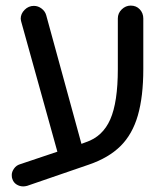

<svg xmlns="http://www.w3.org/2000/svg" viewBox="-20 -631 599 686"><path d="M63 35Q50 35 39 28Q28 21 24 8Q23 6 22.5 2.5Q22 -1 22 -6Q22 -17 30 -28.5Q38 -40 51 -44L185 -89L56 -553Q56 -554 55.5 -555Q55 -556 55 -557Q55 -559 54.5 -561Q54 -563 54 -564Q54 -582 68 -596Q82 -610 101 -610Q116 -610 128.5 -600.5Q141 -591 145 -577L271 -117L287 -123Q347 -143 374 -204.5Q401 -266 401 -384V-565Q401 -584 415 -597.5Q429 -611 447 -611Q467 -611 479.5 -597.5Q492 -584 492 -565V-384Q492 -286 472.5 -218.5Q453 -151 410.5 -109Q368 -67 298 -43L77 33Q69 35 63 35Z"/></svg>

Font: Huninn
Style: Regular
Weight: 400
Designer: justfont
Foundry: justfont
Version: Version 1.003